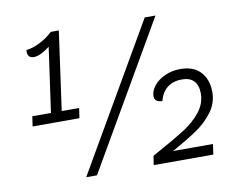

<svg xmlns="http://www.w3.org/2000/svg" viewBox="-78 -811 1117 913"><g transform="rotate(-10 481.0 -355.0)"><path d="M291 -330 284 -282H58L65 -330H155L199 -642Q152 -606 122 -606Q104 -606 97 -616.5Q90 -627 92 -645Q123 -648 158.5 -666Q194 -684 221 -710H260L207 -330ZM673 -700H725L319 0H267ZM696 -51H888L881 -1H593L600 -45L627 -60Q711 -106 759.5 -137Q808 -168 840.5 -208.5Q873 -249 873 -298Q873 -337 853.5 -358Q834 -379 796 -379Q753 -379 725 -357Q697 -335 687 -294Q649 -294 649 -324Q649 -349 668.5 -373.5Q688 -398 722 -413.5Q756 -429 796 -429Q861 -429 894.5 -392Q928 -355 928 -295Q928 -242 896 -199Q864 -156 817.5 -124.5Q771 -93 696 -51Z"/></g></svg>

Font: Krub
Style: Italic
Weight: 400
Italic angle: -8°
Designer: Ekaluck Peanpanawate
Foundry: Cadson Demak Co.,Ltd.
Version: Version 1.000; ttfautohint (v1.6)